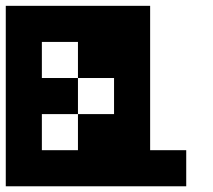

<svg xmlns="http://www.w3.org/2000/svg" viewBox="-20 -445 738 665"><path d="M250 75.2V-49.8H375V-174.8H250V-299.8H125V-174.8H250V-49.8H125V75.2ZM0 200.2V-424.8H500V75.2H625V200.2Z"/></svg>

Font: Ishtika
Style: Block
Weight: 400
Designer: Kailash Nadh
Version: Version 2.3